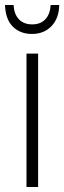

<svg xmlns="http://www.w3.org/2000/svg" viewBox="-37 -744 256 764"><path d="M114.7 0H68.4V-530.8H114.7ZM198.7 -724.1Q197.8 -671.4 168 -640.1Q138.2 -608.9 89.8 -608.9Q43.9 -608.9 14.4 -637.7Q-15.1 -666.5 -17.1 -724.1H17.1Q19 -687.5 38.3 -667.2Q57.6 -647 91.3 -647Q124.5 -647 143.6 -667.5Q162.6 -688 164.6 -724.1Z"/></svg>

Font: Open Sans Condensed Light
Style: Regular
Weight: 300
Width: 3
Designer: Monotype Design Team
Foundry: Monotype Imaging Inc.
Version: Version 3.003; ttfautohint (v1.8.4)